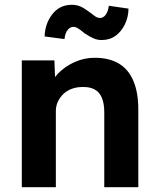

<svg xmlns="http://www.w3.org/2000/svg" viewBox="-20 -781 662 801"><path d="M71 -529H207L211 -421L183 -409Q194 -445 222.5 -474.5Q251 -504 291 -522Q331 -540 375 -540Q435 -540 475.5 -516Q516 -492 536.5 -443.5Q557 -395 557 -324V0H415V-313Q415 -349 405 -373Q395 -397 374.5 -408Q354 -419 324 -418Q300 -418 279.5 -410.5Q259 -403 244.5 -389Q230 -375 221.5 -357Q213 -339 213 -318V0H143Q120 0 102 0Q84 0 71 0ZM333 -642Q315 -657 305 -663Q295 -669 287 -669Q273 -669 262.5 -656.5Q252 -644 249 -618L166 -629Q168 -683 198.5 -722Q229 -761 280 -761Q298 -761 314 -754.5Q330 -748 350 -733Q365 -721 376 -713.5Q387 -706 397 -706Q411 -706 421 -719.5Q431 -733 434 -757L516 -745Q516 -711 501.5 -680.5Q487 -650 462.5 -632Q438 -614 404 -614Q386 -614 370 -621Q354 -628 333 -642Z"/></svg>

Font: Mach SemiBold
Style: Regular
Weight: 600
Version: Version 1.002